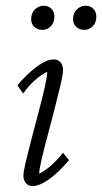

<svg xmlns="http://www.w3.org/2000/svg" viewBox="-20 -625 348 653"><path d="M91.8 7.8Q76.2 7.8 67.9 -2.4Q59.6 -12.7 59.6 -27.3Q59.6 -41 67.9 -75.7Q76.2 -110.4 87.9 -155.3Q99.6 -200.2 111.8 -246.1Q124 -292 132.3 -328.6Q140.6 -365.2 140.6 -380.9Q119.1 -370.1 98.6 -352.1Q78.1 -334 58.6 -306.6L39.1 -335Q63.5 -363.3 85.9 -382.8Q108.4 -402.3 127.4 -412.6Q146.5 -422.9 162.1 -422.9Q177.7 -422.9 186 -413.1Q194.3 -403.3 194.3 -385.7Q194.3 -372.1 186 -336.9Q177.7 -301.8 166 -255.9Q154.3 -210 142.1 -164.6Q129.9 -119.1 121.6 -83.5Q113.3 -47.9 113.3 -34.2Q135.7 -45.9 155.3 -63.5Q174.8 -81.1 194.3 -105.5L214.8 -80.1Q190.4 -51.8 168 -32.2Q145.5 -12.7 126 -2.4Q106.4 7.8 91.8 7.8ZM124 -523.4Q108.4 -523.4 97.2 -533.2Q85.9 -543 85.9 -560.5Q85.9 -580.1 98.6 -592.8Q111.3 -605.5 128.9 -605.5Q144.5 -605.5 154.8 -595.2Q165 -585 165 -568.4Q165 -547.9 152.8 -535.6Q140.6 -523.4 124 -523.4ZM266.6 -523.4Q251 -523.4 239.7 -533.2Q228.5 -543 228.5 -560.5Q228.5 -580.1 241.2 -592.8Q253.9 -605.5 271.5 -605.5Q287.1 -605.5 297.4 -595.2Q307.6 -585 307.6 -568.4Q307.6 -547.9 295.4 -535.6Q283.2 -523.4 266.6 -523.4Z"/></svg>

Font: Crimson Pro ExtraLight
Style: Italic
Weight: 250
Italic angle: -12°
Designer: Jacques Le Bailly
Foundry: Baron von Fonthausen
Version: Version 1.003